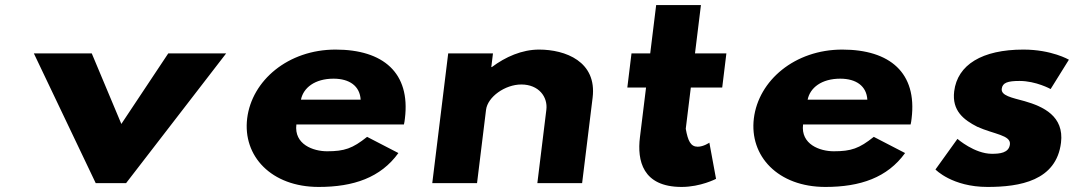

<svg xmlns="http://www.w3.org/2000/svg" viewBox="-20 -724 4250 759"><path d="M342.7 -513H113.8L358.4 0H478.4L874.1 -513H645.2L459.7 -234Z M1576.8 -232C1578.5 -238 1579.9 -249 1580.7 -256C1602.8 -436 1495.1 -528 1306.6 -528C1119 -528 975.6 -406 957.1 -256C938.9 -107 1052.3 15 1239.9 15C1377.8 15 1485 -22 1554.9 -119L1431.2 -183C1373.5 -137 1341.9 -126 1272.9 -126C1218.5 -126 1141.9 -153 1151.6 -232ZM1169.7 -330C1179.1 -377 1224.7 -413 1298.5 -413C1361.4 -413 1402.6 -384 1405.7 -330Z M1688.8 0H1865.8L1901.4 -290C1907.7 -341 1976.6 -390 2040.8 -390C2109.7 -390 2146.1 -341 2139.8 -290L2104.2 0H2281.2L2322.7 -338C2340.2 -481 2215 -528 2110.9 -528C2043.2 -528 1977.9 -499 1924.6 -459H1922.2L1928.8 -513H1751.8Z M2550.4 -513H2476.4L2459.9 -378H2533.9L2509.7 -181C2498.5 -90 2519.6 15 2674.6 15C2749.7 15 2810.6 -17 2810.6 -17L2784.2 -160C2784.2 -160 2761.2 -144 2738.2 -144C2710.2 -144 2699.4 -167 2690.9 -215L2710.9 -378H2835L2851.5 -513H2727.4L2750.9 -704H2573.9Z M3579.8 -232C3581.5 -238 3582.9 -249 3583.7 -256C3605.8 -436 3498.1 -528 3309.6 -528C3122 -528 2978.6 -406 2960.1 -256C2941.9 -107 3055.3 15 3242.9 15C3380.8 15 3488 -22 3557.9 -119L3434.2 -183C3376.5 -137 3344.9 -126 3275.9 -126C3221.5 -126 3144.9 -153 3154.6 -232ZM3172.7 -330C3182.1 -377 3227.7 -413 3301.5 -413C3364.4 -413 3405.6 -384 3408.7 -330Z M4025.6 -528C3862.3 -528 3764.9 -468 3752 -363C3742.5 -286 3790.1 -250 3843 -223C3909.5 -193 3976.9 -190 3972.3 -153C3968.1 -119 3931.5 -116 3901.2 -116C3832.3 -116 3764.9 -175 3764.9 -175L3678 -54C3678 -54 3743.6 15 3883.9 15C4011 15 4155.7 -9 4174.3 -160C4187.1 -265 4103.8 -303 4030.8 -324C3979.3 -338 3936.7 -346 3940 -373C3943 -397 3963.2 -404 4010.4 -404C4075.7 -404 4133.3 -372 4133.3 -372L4205.5 -488C4205.5 -488 4137.4 -528 4025.6 -528Z"/></svg>

Font: Hussar
Style: BdSuprExtOblOne
Weight: 700
Foundry: Cannot Into Space Fonts
Version: Version 2.00